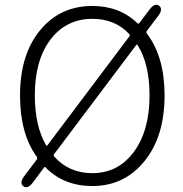

<svg xmlns="http://www.w3.org/2000/svg" viewBox="-20 -767 766 805"><path d="M118 -2Q96 27 78 14Q60 0 82 -29L134 -98Q138 -104 134 -110Q64 -206 64 -367Q64 -538 148 -640Q232 -742 367 -742Q482 -742 557 -669Q561 -666 564 -670L607 -727Q629 -756 647 -743Q665 -729 643 -700L596 -638Q592 -632 596 -626Q670 -529 670 -367Q670 -195 585.5 -91Q501 13 367 13Q248 13 171 -65Q168 -69 165 -65ZM367 -41Q475 -41 541 -130Q607 -219 607 -367Q607 -498 557 -578Q554 -582 551 -578L207 -121Q203 -116 207 -111Q269 -41 367 -41ZM173 -158Q176 -154 179 -158L522 -614Q526 -619 522 -624Q463 -688 367 -688Q258 -688 192 -601.5Q126 -515 126 -367Q126 -240 173 -158Z"/></svg>

Font: Resource Han Rounded CN Light
Style: Regular
Weight: 300
Designer: Cyano Hao (round all glyphs); Ryoko NISHIZUKA 西塚涼子 (kana, bopomofo & ideographs); Paul D. Hunt (Latin, Greek & Cyrillic)
Foundry: Cyano Hao
Version: 0.990